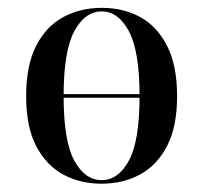

<svg xmlns="http://www.w3.org/2000/svg" viewBox="-20 -447 507 479"><path d="M91.1 -203.2V-212.1H375V-203.2ZM233.1 11.3Q179.8 11.3 137.5 -11.7Q95.2 -34.7 70.2 -82.7Q45.2 -130.6 45.2 -207.3Q45.2 -283.9 70.2 -332.7Q95.2 -381.5 137.9 -404.4Q180.6 -427.4 233.9 -427.4Q287.9 -427.4 329.8 -404.4Q371.8 -381.5 396.8 -332.7Q421.8 -283.9 421.8 -207.3Q421.8 -130.6 396.8 -82.7Q371.8 -34.7 329.4 -11.7Q287.1 11.3 233.1 11.3ZM233.9 2.4Q275 2.4 301.6 -46.4Q328.2 -95.2 328.2 -207.3Q328.2 -319.4 301.6 -369Q275 -418.5 233.9 -418.5Q191.9 -418.5 165.3 -369Q138.7 -319.4 138.7 -207.3Q138.7 -95.2 165.3 -46.4Q191.9 2.4 233.9 2.4Z"/></svg>

Font: Playfair 144pt SemiCondensed Medium
Style: Regular
Weight: 500
Width: 4
Designer: Claus Eggers Sørensen
Foundry: Claus Eggers Sørensen
Version: Version 2.203